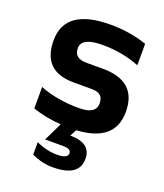

<svg xmlns="http://www.w3.org/2000/svg" viewBox="-134 -607 769 903"><g transform="rotate(20 250.0 -156.0)"><path d="M203.1 3.4Q126 -2 61 -24.4V-131.8Q146.5 -97.7 258.3 -97.7Q341.8 -97.7 341.8 -151.4Q341.8 -202.6 285.6 -202.6H192.9Q36.6 -202.6 36.6 -356.4Q36.6 -517.6 264.6 -517.6Q361.3 -517.6 446.8 -488.3V-380.9Q361.3 -415 261.2 -415Q156.2 -415 156.2 -361.3Q156.2 -310.1 217.3 -310.1H300.3Q471.2 -310.1 471.2 -156.2Q471.2 -5.9 281.2 4.4L263.7 37.6Q368.2 37.6 368.2 116.7Q368.2 206.1 235.8 206.1Q183.1 206.1 130.4 181.6V119.1Q183.1 143.6 235.8 143.6Q288.6 143.6 288.6 116.7Q288.6 95.2 248 95.2H158.7Z"/></g></svg>

Font: SansationBold
Style: Bold
Weight: 700
Designer: Bernd Montag
Version: Version 1.301